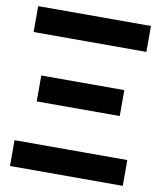

<svg xmlns="http://www.w3.org/2000/svg" viewBox="-80 -763 693 827"><g transform="rotate(10 266.5 -349.5)"><path d="M85 -293.9V-407.2H448.2V-293.9ZM20 0V-112.8H513.2V0ZM20 -585.9V-699.2H513.2V-585.9Z"/></g></svg>

Font: Cakra Normal
Style: Regular
Weight: 400
Designer: Lucia Kollert, Vojtech Kollert
Foundry: OoM Type
Version: Version 1.000;Glyphs 3.1.1 (3148)